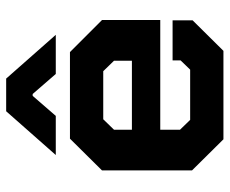

<svg xmlns="http://www.w3.org/2000/svg" viewBox="-81 -664 745 623"><g transform="rotate(-90 291.5 -352.5)"><path d="M50 -102V-394L153 -498H434L538 -394V-205H182V-141L214 -108H377L407 -139V-165H537V-100L438 0H151ZM406 -297V-355L372 -390H216L182 -355V-297ZM242 -705H348L490 -544H363L298 -619H292L227 -544H100Z"/></g></svg>

Font: Chakra Petch
Style: Bold
Weight: 700
Designer: Katatrad Aksorn Co.,Ltd.
Foundry: Cadson Demak Co.,Ltd.
Version: Version 1.000; ttfautohint (v1.6)